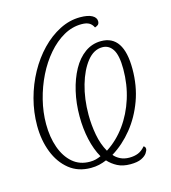

<svg xmlns="http://www.w3.org/2000/svg" viewBox="-113 -817 846 951"><g transform="rotate(-15 309.5 -341.0)"><path d="M439 43Q400 43 373 29Q346 15 326 -7Q307 1 287.5 5.5Q268 10 245 10Q180 10 134.5 -26.5Q89 -63 65 -124.5Q41 -186 41 -261Q41 -330 59 -397.5Q77 -465 109.5 -524Q142 -583 185.5 -628Q229 -673 280 -699Q331 -725 385 -725Q425 -725 446 -713.5Q467 -702 467 -683Q467 -669 458 -663.5Q449 -658 444 -657Q436 -674 422 -682Q408 -690 383 -690Q335 -690 291 -665Q247 -640 209.5 -596.5Q172 -553 144.5 -497.5Q117 -442 101.5 -380Q86 -318 86 -257Q86 -190 105 -136.5Q124 -83 160 -52Q196 -21 248 -21Q265 -21 278.5 -24.5Q292 -28 305 -34Q281 -76 268.5 -132Q256 -188 256 -251Q256 -318 270 -378Q284 -438 309.5 -484.5Q335 -531 372 -557.5Q409 -584 455 -584Q570 -584 570 -411Q570 -324 543 -250Q516 -176 469.5 -118.5Q423 -61 364 -25Q376 -10 396 0Q416 10 442 10Q468 10 487.5 2Q507 -6 524 -26Q533 -21 533 -11Q533 -3 524.5 10Q516 23 495.5 33Q475 43 439 43ZM343 -52Q399 -88 440 -144.5Q481 -201 503.5 -272Q526 -343 526 -422Q526 -492 506.5 -522.5Q487 -553 453 -553Q409 -553 375 -510.5Q341 -468 321 -398.5Q301 -329 301 -247Q301 -195 310.5 -143.5Q320 -92 343 -52Z"/></g></svg>

Font: Noto Serif ExtraLight
Style: Italic
Weight: 200
Italic angle: -12°
Designer: Monotype Design Team
Foundry: Monotype Imaging Inc.
Version: Version 2.014; ttfautohint (v1.8.4.7-5d5b)